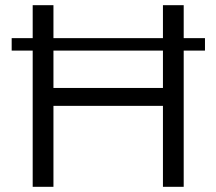

<svg xmlns="http://www.w3.org/2000/svg" viewBox="-20 -720 834 740"><path d="M25 -573H770V-525H25ZM106 -700H186V-381H608V-700H688V0H608V-312H186V0H106Z"/></svg>

Font: Alexandria Light
Style: Regular
Weight: 300
Designer: Mohamed Gaber
Foundry: Kief Type Foundry
Version: Version 5.100